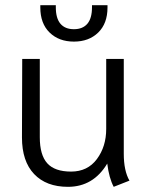

<svg xmlns="http://www.w3.org/2000/svg" viewBox="-20 -713 571 743"><path d="M65 -181 66 -485H134V-182Q134 -113 163 -81Q192 -49 255 -49Q319 -49 355 -97.5Q391 -146 391 -214V-485H459V-118Q459 -52 481 -14L420 10Q402 -24 395 -80Q341 10 243 10Q159 10 112 -39.5Q65 -89 65 -181ZM136 -684V-693H196V-685Q196 -642 214 -621Q232 -600 266 -600Q300 -600 318 -621Q336 -642 336 -685V-693H396V-684Q396 -622 360 -587Q324 -552 266 -552Q208 -552 172 -587Q136 -622 136 -684Z"/></svg>

Font: Niramit Light
Style: Regular
Weight: 300
Designer: Katatrad Aksorn Co.,Ltd.
Foundry: Cadson Demak Co.,Ltd.
Version: Version 1.000; ttfautohint (v1.6)